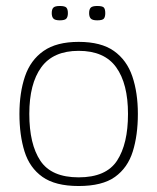

<svg xmlns="http://www.w3.org/2000/svg" viewBox="-20 -617 526 642"><path d="M243 5Q165 5 122 -25.5Q79 -56 62 -110.5Q45 -165 45 -236Q45 -307 63.5 -361.5Q82 -416 125.5 -446.5Q169 -477 243 -477Q318 -477 361 -446.5Q404 -416 422.5 -361.5Q441 -307 441 -236Q441 -165 424 -110.5Q407 -56 364.5 -25.5Q322 5 243 5ZM243 -24Q335 -24 371.5 -80Q408 -136 408 -236Q408 -337 368.5 -392Q329 -447 243 -447Q158 -447 118 -392Q78 -337 78 -236Q78 -135 115 -79.5Q152 -24 243 -24ZM207 -573Q207 -561 202 -555Q197 -549 180 -549Q164 -549 158.5 -555Q153 -561 153 -573Q153 -586 158.5 -591.5Q164 -597 180 -597Q197 -597 202 -591.5Q207 -586 207 -573ZM332 -573Q332 -561 327.5 -555Q323 -549 305 -549Q289 -549 283.5 -555Q278 -561 278 -573Q278 -586 283.5 -591.5Q289 -597 305 -597Q323 -597 327.5 -591.5Q332 -586 332 -573Z"/></svg>

Font: Glory Thin Thin
Style: Regular
Weight: 250
Version: Version 1.011